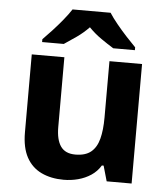

<svg xmlns="http://www.w3.org/2000/svg" viewBox="-54 -815 765 874"><g transform="rotate(5 328.5 -378.0)"><path d="M579 -546V0H465L445 -70H437Q420 -42 393.5 -24.5Q367 -7 335 1.5Q303 10 269 10Q211 10 167 -11Q123 -32 99 -76Q75 -120 75 -190V-546H224V-227Q224 -169 245 -139Q266 -109 312 -109Q358 -109 383.5 -130Q409 -151 419.5 -191Q430 -231 430 -289V-546ZM416 -766Q430 -744 452.5 -716.5Q475 -689 499 -663Q523 -637 541 -619V-606H442Q416 -622 385 -643.5Q354 -665 328 -692Q302 -665 272 -644Q242 -623 216 -606H117V-619Q136 -638 159.5 -663.5Q183 -689 205.5 -716.5Q228 -744 242 -766Z"/></g></svg>

Font: Noto Sans Gurmukhi
Style: Regular
Weight: 400
Designer: Jelle Bosma - Monotype Design Team
Foundry: Monotype Imaging Inc.
Version: Version 2.003